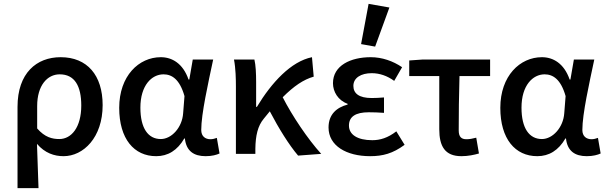

<svg xmlns="http://www.w3.org/2000/svg" viewBox="-20 -799 3149 997"><path d="M71 -244V178H180L172 -52C213 -4 262 12 310 12C413 12 513 -85 513 -253C513 -408 433 -502 295 -502C170 -502 71 -420 71 -244ZM402 -251C402 -138 351 -77 288 -77C251 -77 213 -86 173 -132V-248C173 -356 226 -413 290 -413C368 -413 402 -352 402 -251Z M599 -239C599 -78 676 12 791 12C852 12 901 -18 937 -80H940C947 -15 986 12 1048 12C1081 12 1105 5 1120 -2L1106 -83C1096 -79 1083 -76 1073 -76C1046 -76 1025 -91 1025 -124C1025 -208 1061 -367 1087 -490H981L963 -386H959C930 -470 873 -502 815 -502C701 -502 599 -405 599 -239ZM931 -211C926 -137 871 -77 815 -77C749 -77 709 -133 709 -240C709 -356 768 -413 829 -413C872 -413 913 -388 938 -300Z M1648 0C1578 -77 1497 -198 1448 -294C1506 -352 1556 -386 1609 -401L1600 -502C1491 -480 1390 -370 1314 -244H1310V-373C1310 -417 1308 -461 1301 -490H1195C1204 -443 1205 -388 1205 -349V0H1306V-27C1307 -94 1318 -145 1350 -183C1361 -196 1371 -209 1381 -221C1427 -133 1481 -46 1528 9Z M1894 -779 1855 -570 1928 -557 2002 -760ZM1686 -137C1686 -42 1779 12 1902 12C1968 12 2020 -2 2081 -47L2038 -117C1994 -83 1954 -71 1913 -71C1836 -71 1792 -100 1792 -147C1792 -193 1826 -216 1895 -216C1920 -216 1946 -215 1974 -213V-293C1950 -291 1930 -290 1910 -290C1844 -290 1815 -314 1815 -353C1815 -395 1855 -419 1910 -419C1952 -419 1991 -405 2027 -379L2068 -450C2021 -482 1964 -502 1905 -502C1801 -502 1709 -459 1709 -367C1709 -323 1735 -278 1785 -260V-256C1728 -241 1686 -205 1686 -137Z M2261 -128C2261 -40 2290 12 2376 12C2411 12 2443 5 2467 -2L2453 -84C2434 -79 2418 -76 2402 -76C2376 -76 2362 -88 2362 -122C2362 -205 2363 -304 2366 -404H2525V-490H2176L2105 -485V-404H2261Z M2578 -239C2578 -78 2655 12 2770 12C2831 12 2880 -18 2916 -80H2919C2926 -15 2965 12 3027 12C3060 12 3084 5 3099 -2L3085 -83C3075 -79 3062 -76 3052 -76C3025 -76 3004 -91 3004 -124C3004 -208 3040 -367 3066 -490H2960L2942 -386H2938C2909 -470 2852 -502 2794 -502C2680 -502 2578 -405 2578 -239ZM2910 -211C2905 -137 2850 -77 2794 -77C2728 -77 2688 -133 2688 -240C2688 -356 2747 -413 2808 -413C2851 -413 2892 -388 2917 -300Z"/></svg>

Font: Cambridge Sans Medium
Style: Regular
Weight: 500
Version: Version 2.020;PS 002.020;hotconv 1.0.88;makeotf.lib2.5.64775